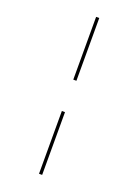

<svg xmlns="http://www.w3.org/2000/svg" viewBox="-183 -835 831 1150"><g transform="rotate(20 233.0 -260.0)"><path d="M221 -360V-760H241V-360ZM221 240V-160H241V240Z"/></g></svg>

Font: Noto Serif Display ExtraCondensed Black
Style: Italic
Weight: 900
Width: 2
Italic angle: -12°
Designer: Monotype Design Team
Foundry: Monotype Imaging Inc.
Version: Version 2.009